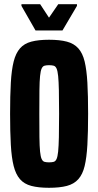

<svg xmlns="http://www.w3.org/2000/svg" viewBox="-20 -885 467 913"><path d="M213 8Q163 8 129 -1Q95 -10 75 -33Q55 -56 45 -95.5Q35 -135 31.5 -196Q28 -257 28 -344Q28 -431 31.5 -492Q35 -553 45 -592.5Q55 -632 75 -655Q95 -678 129 -687Q163 -696 213 -696Q264 -696 298 -687Q332 -678 352.5 -655Q373 -632 382.5 -592.5Q392 -553 395.5 -492Q399 -431 399 -344Q399 -257 395.5 -196Q392 -135 382.5 -95.5Q373 -56 352.5 -33Q332 -10 298 -1Q264 8 213 8ZM213 -113Q227 -113 235.5 -115.5Q244 -118 249 -129Q254 -140 256.5 -164.5Q259 -189 260 -233Q261 -277 261 -344Q261 -411 260 -455Q259 -499 256.5 -523.5Q254 -548 249 -559Q244 -570 235.5 -572.5Q227 -575 213 -575Q200 -575 191.5 -572.5Q183 -570 178 -559Q173 -548 170.5 -523.5Q168 -499 167.5 -455.5Q167 -412 167 -344Q167 -277 167.5 -233Q168 -189 170.5 -164.5Q173 -140 178 -129Q183 -118 191.5 -115.5Q200 -113 213 -113ZM149 -740 82 -857V-865H171L213 -801L257 -865H346V-857L277 -740Z"/></svg>

Font: Saira ExtraCondensed ExtraBold
Style: Regular
Weight: 800
Width: 2
Designer: Hector Gatti with collaboration of the Omnibus-Type team
Foundry: Omnibus-Type
Version: Version 1.101